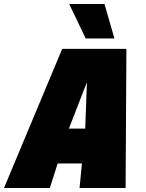

<svg xmlns="http://www.w3.org/2000/svg" viewBox="-60 -943 730 963"><path d="M75 -123 113 -298H556L518 -123ZM252 -698H574L570 0H339L367 -286L376 -531L281 -286L190 0H-40ZM514 -750H370L287 -923H464Z"/></svg>

Font: Azeret Mono Thin Black
Style: Italic
Weight: 900
Italic angle: -12°
Version: Version 1.002